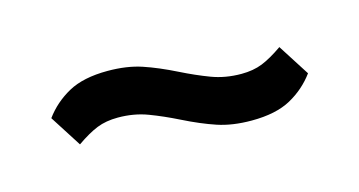

<svg xmlns="http://www.w3.org/2000/svg" viewBox="-35 -484 670 358"><g transform="rotate(-15 300.0 -305.5)"><path d="M418 -226Q381 -226 352.5 -235.5Q324 -245 290 -262Q262 -276 235.5 -286Q209 -296 178 -296Q155 -296 137.5 -289Q120 -282 97 -266L58 -327Q77 -353 106 -369Q135 -385 182 -385Q219 -385 247.5 -375.5Q276 -366 310 -349Q338 -335 364.5 -325Q391 -315 422 -315Q445 -315 462.5 -322Q480 -329 503 -345L542 -284Q523 -258 494 -242Q465 -226 418 -226Z"/></g></svg>

Font: IBM Plex Thai Medium
Style: Regular
Weight: 500
Designer: Mike Abbink, Paul van der Laan, Pieter van Rosmalen, Ben Mitchell, Mark Frömberg
Foundry: Bold Monday
Version: Version 1.0